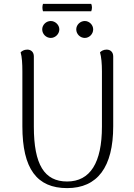

<svg xmlns="http://www.w3.org/2000/svg" viewBox="-20 -954 691 987"><path d="M201 -934C197 -922 197 -909 201 -896H449C454 -909 454 -922 449 -934ZM241 -759C264 -759 285 -779 285 -803C285 -826 264 -846 241 -846C217 -846 197 -826 197 -803C197 -779 217 -759 241 -759ZM416 -759C439 -759 459 -779 459 -803C459 -826 439 -846 416 -846C392 -846 372 -826 372 -803C372 -779 392 -759 416 -759ZM562 -664C562 -686 548 -699 528 -699C511 -699 500 -691 494 -685C501 -662 504 -626 504 -587V-303C504 -118 444 -21 325 -21C208 -21 154 -108 154 -303V-664C154 -686 140 -699 120 -699C103 -699 92 -691 86 -685C93 -662 95 -626 95 -587V-305C95 -86 170 13 325 13C481 13 562 -95 562 -305Z"/></svg>

Font: Arima Koshi Light
Style: Regular
Weight: 300
Designer: Joana Correia and Natanael Gama
Foundry: NDISCOVER
Version: Version 1.019;PS 001.019;hotconv 1.0.88;makeotf.lib2.5.64775